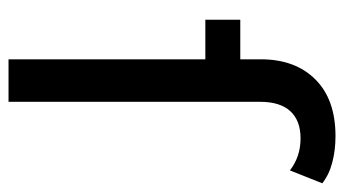

<svg xmlns="http://www.w3.org/2000/svg" viewBox="-194 -594 788 439"><g transform="rotate(90 199.5 -374.0)"><path d="M290.7 -747.6Q323.1 -747.6 351.1 -740.2Q379 -732.9 398.6 -717.4L369.1 -643.4Q337.7 -667.7 296 -667.7Q255.1 -667.7 233.7 -644.3Q212.3 -620.9 212.3 -575.3V0H115.1V-576.9Q115.1 -655.4 161 -701.5Q206.9 -747.6 290.7 -747.6ZM24.6 -529.9H164.4V-450H24.6Z"/></g></svg>

Font: iiserrat Thin
Style: Regular
Weight: 100
Designer: Akira Ohta
Foundry: Akira Ohta
Version: Version 1.200;Glyphs 3.3.1 (3343)